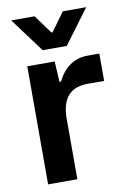

<svg xmlns="http://www.w3.org/2000/svg" viewBox="-84 -793 580 846"><g transform="rotate(-10 205.5 -370.0)"><path d="M184.1 -528.3H61.5V0H192.4V-282.7C197.3 -373.5 241.7 -406.2 312 -406.2C337.9 -406.2 360.8 -406.2 383.8 -405.8V-528.3C366.2 -528.8 351.1 -528.3 329.6 -528.3C270 -528.3 224.1 -493.7 196.3 -436.5H189V-441.4ZM26.9 -739.7 140.6 -586.4H248.5L362.3 -739.7H257.8L197.3 -656.7H191.9L131.3 -739.7Z"/></g></svg>

Font: Faust Sans Bold
Style: Regular
Weight: 700
Designer: Andreas Faust
Version: Version 1.003;Glyphs 3.1.2 (3151)